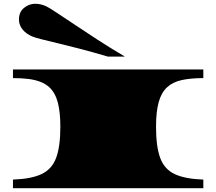

<svg xmlns="http://www.w3.org/2000/svg" viewBox="-20 -999 1148 1019"><path d="M48.8 0V-45.9Q146.5 -49.3 201.2 -75.4Q255.9 -101.6 278.1 -161.6Q300.3 -221.7 300.3 -326.2Q300.3 -403.3 286.9 -454.8Q273.4 -506.3 242.2 -535.6Q221.7 -554.2 193.8 -564.9Q166 -575.7 129.9 -580.1Q93.8 -584.5 48.8 -584.5V-630.4H1059.1V-584.5Q992.2 -584.5 944.3 -574Q896.5 -563.5 866.5 -535.6Q836.4 -507.8 822.3 -457.3Q808.1 -406.7 808.1 -326.2Q808.1 -220.7 830.3 -160.6Q852.5 -100.6 907.2 -75Q961.9 -49.3 1059.1 -45.9V0ZM552.2 -698.7Q468.3 -723.6 400.6 -741Q333 -758.3 282.7 -770.5Q232.4 -782.7 199.5 -790.8Q166.5 -798.8 151.9 -805.2Q118.2 -819.3 99.4 -843Q80.6 -866.7 80.6 -895Q80.6 -935.5 107.7 -957.3Q134.8 -979 166.5 -979Q194.8 -979 222.7 -966.8Q238.3 -960 277.6 -933.8Q316.9 -907.7 372.1 -871.1Q434.1 -829.6 496.8 -788.8Q559.6 -748 642.6 -698.7Z"/></svg>

Font: Asset
Style: Regular
Weight: 400
Version: Version 1.003; ttfautohint (v1.8.4.7-5d5b)